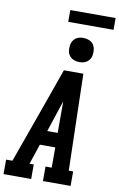

<svg xmlns="http://www.w3.org/2000/svg" viewBox="-136 -1191 777 1252"><g transform="rotate(10 252.5 -564.5)"><path d="M-19 0V-96H23L164 -490L251 -735H380L386 -490L396 -96H425V0H242V-96H283V-230H181L136 -96H164V0ZM213 -326H282V-490Q282 -501 282 -512Q282 -523 282 -534Q278 -523 274.5 -512Q271 -501 267 -490ZM340 -805Q321 -805 303.5 -812Q286 -819 275 -833Q264 -847 261.5 -866Q259 -885 262 -904Q264 -918 271 -930Q278 -942 289 -950.5Q300 -959 313.5 -962Q327 -965 340 -965Q359 -965 377 -958Q395 -951 405.5 -937Q416 -923 419 -904Q422 -885 419 -866Q417 -852 410 -840Q403 -828 391.5 -819.5Q380 -811 366.5 -808Q353 -805 340 -805ZM224 -1051V-1129H524V-1051Z"/></g></svg>

Font: Iosevka Slab
Style: Bold Italic
Weight: 700
Italic angle: -9°
Monospace: yes
Designer: Belleve Invis
Foundry: Belleve Invis
Version: Version 11.1.0; ttfautohint (v1.8.3)